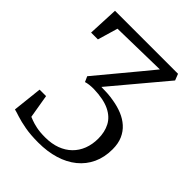

<svg xmlns="http://www.w3.org/2000/svg" viewBox="-213 -857 977 977"><g transform="rotate(45 276.0 -368.0)"><path d="M235 7.5Q179.5 7.5 138.8 0Q98 -7.5 71.5 -16.2Q45 -25 32 -28L49.5 -188H96L117.5 -60.5Q122.5 -58.5 137.2 -52.8Q152 -47 177.5 -41.5Q203 -36 241 -36Q287.5 -36 323.8 -49.5Q360 -63 385.2 -87.8Q410.5 -112.5 423.8 -147Q437 -181.5 437 -223Q437 -270.5 418.2 -306.2Q399.5 -342 356.8 -362.8Q314 -383.5 242 -385.5Q225 -385.5 210.5 -383.8Q196 -382 185.5 -378.5L172.5 -407.5L349.5 -620.5L409.5 -693.5L110.5 -687.5L78.5 -578.5H29.5L37 -743H490.5L504 -708.5L262 -420Q285 -420 307.8 -418.5Q330.5 -417 352 -413Q389 -407 420.8 -394Q452.5 -381 476.2 -359.8Q500 -338.5 513.5 -308Q527 -277.5 527 -236Q527 -178.5 506 -133.2Q485 -88 446.2 -56.5Q407.5 -25 354 -8.8Q300.5 7.5 235 7.5Z"/></g></svg>

Font: Merriweather 60pt Light
Style: Regular
Weight: 300
Version: Version 2.100